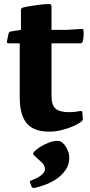

<svg xmlns="http://www.w3.org/2000/svg" viewBox="-20 -646 449 960"><path d="M227.3 12.3Q149.5 12.3 114.1 -28.9Q78.7 -70 78.7 -160.1V-462.7L84.8 -496.7V-595.6Q84.8 -605.2 94.8 -608.2Q111.3 -612.6 135.9 -616.4Q160.5 -620.2 185.5 -623.2Q210.5 -626.2 228 -625.6Q237.6 -624.4 237.6 -615V-163.8Q237.6 -120.9 257.6 -103Q277.7 -85.1 326.2 -85.1Q337.5 -85.1 351.5 -86.5Q365.4 -87.9 381.3 -91.1Q390.3 -93.1 391.9 -83.1L394.1 -54.9Q395.7 -46.3 387.7 -38.7Q370.5 -25.2 342.9 -13.6Q315.4 -2 285.1 5.1Q254.7 12.3 227.3 12.3ZM22.2 -429.5Q13 -429.5 14.6 -439.5L22.7 -477.5Q24.7 -487.1 34.7 -488.7L84.8 -496.7H314.3L388 -501.4Q397.6 -502.6 397.6 -492Q398.6 -479.3 397.8 -465.9Q397 -452.4 393.8 -439.1Q390.8 -429.5 381.2 -429.5ZM151.3 293.8Q143.3 295.2 137.3 286.2L130.8 268.3Q126.2 260.3 135.8 256.3Q164.9 245.8 184.8 231Q204.8 216.2 204.8 200.3Q204.8 180.3 188.5 165.9Q172.3 151.5 149.4 130.1Q142.4 123.5 148.4 115.5Q159.3 102.4 179.4 89.5Q199.4 76.6 223.5 67.4Q247.6 58.1 268.8 58.1Q283.1 58.1 296.3 71.5Q309.4 84.8 317.9 104Q326.3 123.1 326.3 142.3Q326.3 177.3 307.8 204.1Q289.2 230.9 261.3 249.4Q233.4 267.9 203.7 278.7Q174 289.4 151.3 293.8Z"/></svg>

Font: Hahmlet
Style: Regular
Weight: 400
Designer: Minjoo Ham & Mark Frömberg
Foundry: hypertype
Version: Version 1.002